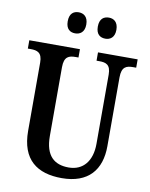

<svg xmlns="http://www.w3.org/2000/svg" viewBox="-99 -987 836 1068"><g transform="rotate(10 319.5 -452.5)"><path d="M429 -796C455 -796 481 -811 481 -855C481 -900 455 -915 429 -915C400 -915 376 -900 376 -855C376 -811 400 -796 429 -796ZM258 -796C285 -796 311 -811 311 -855C311 -900 285 -915 258 -915C230 -915 206 -900 206 -855C206 -811 230 -796 258 -796ZM324 10C474 10 544 -75 544 -209V-598C544 -659 572 -667 609 -667H626V-714H402V-667H418C455 -667 482 -659 482 -602V-211C482 -115 434 -55 352 -55C272 -55 219 -96 219 -210V-598C219 -659 247 -667 284 -667H300V-714H14V-667H30C67 -667 95 -659 95 -602V-217C95 -53 186 10 324 10Z"/></g></svg>

Font: Noto Serif Myanmar Condensed SemiBold
Style: Regular
Weight: 600
Width: 3
Designer: Ben Mitchell and the Monotype Design Team
Foundry: Monotype Imaging Inc.
Version: Version 2.106